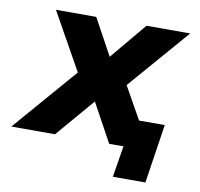

<svg xmlns="http://www.w3.org/2000/svg" viewBox="-108 -574 810 779"><g transform="rotate(10 297.5 -184.5)"><path d="M406 129 427 0H382L400 -114H577L540 129ZM-35 0 217 -291 221 -212 61 -498H227L316 -335H298L434 -498H614L367 -213L370 -294L535 0H368L273 -174H294L145 0Z"/></g></svg>

Font: Nunito Sans 9pt ExtraBold
Style: Italic
Weight: 800
Italic angle: -9°
Version: Version 3.101;gftools[0.9.27]